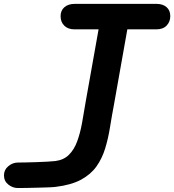

<svg xmlns="http://www.w3.org/2000/svg" viewBox="-52 -948 878 968"><path d="M38 0Q12 0 -10 -17.5Q-32 -35 -32 -64Q-32 -92 -10 -110.2Q12 -128.5 38 -128.5Q49.5 -128.5 75 -129Q100.5 -129.5 130.8 -130.5Q161 -131.5 187.2 -133Q213.5 -134.5 226.5 -136Q269.5 -141.5 295.8 -167.8Q322 -194 337.2 -235.5Q352.5 -277 361.8 -329Q371 -381 380.5 -438L445 -800H323.5Q291.5 -800 272.5 -818.2Q253.5 -836.5 253.5 -866.5Q253.5 -895 272.8 -911.8Q292 -928.5 325.5 -928.5H737Q768.5 -928.5 787.5 -912.2Q806.5 -896 806.5 -866.5Q806.5 -838.5 788.2 -819.2Q770 -800 736 -800H590L522.5 -420Q511.5 -362 502.5 -305.8Q493.5 -249.5 478.2 -199.5Q463 -149.5 434.5 -109.2Q406 -69 356.8 -42.2Q307.5 -15.5 229.5 -6Q220 -4.5 195.2 -3.5Q170.5 -2.5 140 -1.8Q109.5 -1 81.8 -0.5Q54 0 38 0Z"/></svg>

Font: Edu AU VIC WA NT Hand
Style: Bold
Weight: 700
Version: Version 1.001